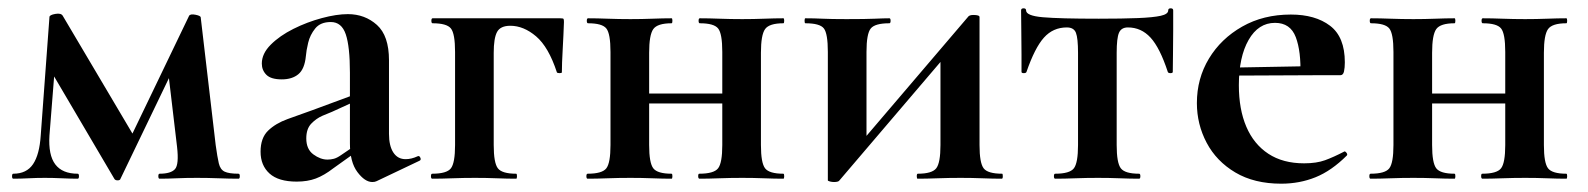

<svg xmlns="http://www.w3.org/2000/svg" viewBox="-20 -430 3821 462"><path d="M554 -12Q557 -12 557 -6Q557 0 554 0Q533 0 506.5 -1Q480 -2 454 -2Q427 -2 405 -1Q383 0 364 0Q361 0 361 -6Q361 -12 364 -12Q391 -12 401 -23Q411 -34 406 -77L384 -263L425 -322L270 0Q269 4 263 4Q257 4 255 0L102 -260L117 -331L99 -104Q96 -57 113 -34.5Q130 -12 167 -12Q170 -12 170 -6Q170 0 167 0Q151 0 129 -1Q107 -2 88 -2Q68 -2 48.5 -1Q29 0 12 0Q9 0 9 -6Q9 -12 12 -12Q44 -12 59.5 -35Q75 -58 78 -104L99 -389Q99 -394 113 -396.5Q127 -399 131 -392L305 -98L283 -76L435 -392Q438 -397 450.5 -394.5Q463 -392 463 -388L499 -81Q503 -52 506.5 -37Q510 -22 520.5 -17Q531 -12 554 -12Z M886 6Q882 8 876 8Q858 8 840 -16Q822 -40 822 -85V-255Q822 -318 812 -347.5Q802 -377 776 -377Q751 -377 738.5 -361.5Q726 -346 721.5 -327Q717 -308 716 -295Q713 -264 698 -251.5Q683 -239 658 -239Q632 -239 621 -250Q610 -261 610 -277Q610 -301 631.5 -322.5Q653 -344 686 -360.5Q719 -377 754.5 -386.5Q790 -396 817 -396Q858 -396 887 -370Q916 -344 916 -285V-108Q916 -79 926.5 -63Q937 -47 956 -47Q970 -47 985 -54Q989 -56 991.5 -50.5Q994 -45 989 -43ZM694 7Q650 7 628.5 -12.5Q607 -32 607 -65Q607 -98 625 -115.5Q643 -133 672 -143.5Q701 -154 732 -165L832 -202L836 -187L779 -161Q771 -158 756 -151.5Q741 -145 729 -132.5Q717 -120 717 -97Q717 -71 734 -58.5Q751 -46 768 -46Q776 -46 783.5 -48Q791 -50 801 -57L851 -91L852 -75L782 -25Q760 -8 740 -0.5Q720 7 694 7Z M1328 -386Q1335 -386 1336 -384.5Q1337 -383 1337 -377Q1336 -347 1334 -311.5Q1332 -276 1332 -256Q1332 -254 1326.5 -254Q1321 -254 1320 -256Q1300 -317 1270 -342.5Q1240 -368 1208 -368Q1184 -368 1176 -353Q1168 -338 1168 -303V-81Q1168 -38 1178 -25Q1188 -12 1222 -12Q1224 -12 1224 -6Q1224 0 1222 0Q1201 0 1175.5 -1Q1150 -2 1123 -2Q1095 -2 1068.5 -1Q1042 0 1020 0Q1017 0 1017 -6Q1017 -12 1020 -12Q1055 -12 1065 -25Q1075 -38 1075 -81V-305Q1075 -349 1065 -361.5Q1055 -374 1021 -374Q1018 -374 1018 -380Q1018 -386 1021 -386Z M1494 -181V-205H1763V-181ZM1449 -81V-305Q1449 -349 1439 -361.5Q1429 -374 1395 -374Q1392 -374 1392 -380Q1392 -386 1395 -386Q1416 -386 1442.4 -385Q1468.9 -384 1497 -384Q1524 -384 1550 -385Q1576.1 -386 1596 -386Q1598 -386 1598 -380Q1598 -374 1596 -374Q1562 -374 1552 -360Q1542 -346 1542 -303V-81Q1542 -38 1552 -25Q1562 -12 1596 -12Q1598 -12 1598 -6Q1598 0 1596 0Q1575 0 1549.5 -1Q1524 -2 1497 -2Q1468.7 -2 1442.1 -1Q1415.5 0 1394 0Q1391 0 1391 -6Q1391 -12 1394 -12Q1429 -12 1439 -25Q1449 -38 1449 -81ZM1718 -81V-305Q1718 -349 1708 -361.5Q1698 -374 1664 -374Q1661 -374 1661 -380Q1661 -386 1664 -386Q1685 -386 1711.4 -385Q1737.9 -384 1766 -384Q1793 -384 1819 -385Q1845.1 -386 1865 -386Q1867 -386 1867 -380Q1867 -374 1865 -374Q1831 -374 1821 -360Q1811 -346 1811 -303V-81Q1811 -38 1821 -25Q1831 -12 1865 -12Q1867 -12 1867 -6Q1867 0 1865 0Q1844 0 1818.5 -1Q1793 -2 1766 -2Q1737.8 -2 1710.7 -1Q1683.7 0 1663.4 0Q1660 0 1660 -6Q1660 -12 1662.5 -12Q1697.8 -12 1707.9 -25Q1718 -38 1718 -81Z M1987 8Q1982 8 1977 6.7Q1972 5.3 1972 4V-305.2Q1972 -349.1 1962.5 -361.5Q1953 -374 1918 -374Q1916 -374 1916 -380Q1916 -386 1918 -386Q1939 -386 1959.5 -385Q1980 -384 2017 -384Q2063 -384 2085 -385Q2107 -386 2120 -386Q2123 -386 2123 -380Q2123 -374 2120 -374Q2085.5 -374 2075.3 -361.5Q2065 -349 2065 -305V-83L2024 -55L2309 -389Q2312 -394 2322 -394Q2337 -394 2337 -389V-80.8Q2337 -38 2346.9 -25Q2356.8 -12 2391.4 -12Q2393 -12 2393 -6Q2393 0 2390.7 0Q2369.3 0 2343.9 -1Q2318.5 -2 2291.4 -2Q2263.2 -2 2236.1 -1Q2209 0 2188 0Q2186 0 2186 -6Q2186 -12 2188.4 -12Q2222.6 -12 2232.8 -25Q2243 -38 2243 -81V-309L2290 -336L2000 4Q1999 6 1995.5 7Q1992 8 1987 8Z M2519 0Q2516 0 2516 -6Q2516 -12 2519 -12Q2554 -12 2564 -25Q2574 -38 2574 -81V-303Q2574 -338 2569 -351Q2564 -364 2547 -364Q2514 -364 2492 -339.5Q2470 -315 2450 -257Q2449 -254 2443.5 -254Q2438 -254 2438 -257Q2438 -271 2438 -299Q2438 -327 2437.5 -357Q2437 -387 2437 -405Q2437 -410 2443 -410Q2449 -410 2449 -405Q2449 -392 2489.5 -388.5Q2530 -385 2624 -385Q2681 -385 2718 -386.5Q2755 -388 2773 -392Q2791 -396 2791 -405Q2791 -410 2797 -410Q2803 -410 2803 -405Q2803 -387 2803 -357Q2803 -327 2802.5 -299Q2802 -271 2802 -257Q2802 -254 2796.5 -254Q2791 -254 2790 -257Q2771 -315 2748.5 -339.5Q2726 -364 2694 -364Q2678 -364 2672.5 -351Q2667 -338 2667 -303V-81Q2667 -38 2677 -25Q2687 -12 2721 -12Q2724 -12 2724 -6Q2724 0 2721 0Q2700 0 2674.5 -1Q2649 -2 2622 -2Q2594 -2 2567.5 -1Q2541 0 2519 0Z M3063 12Q2998 12 2952.5 -15Q2907 -42 2883.5 -86.5Q2860 -131 2860 -182Q2860 -241 2889 -289Q2918 -337 2969 -366Q3020 -395 3086 -395Q3145 -395 3180.5 -368Q3216 -341 3216 -280Q3216 -267 3214 -258Q3212 -249 3205 -249H3109Q3111 -306 3098 -340.5Q3085 -375 3048 -375Q3008 -375 2984.5 -334Q2961 -293 2961 -225Q2961 -167 2979 -125Q2997 -83 3032 -60Q3067 -37 3118 -37Q3148 -37 3168.5 -44.5Q3189 -52 3214 -65Q3216 -67 3219.5 -63Q3223 -59 3221 -56Q3184 -19 3145.5 -3.5Q3107 12 3063 12ZM2926 -248 2925 -267 3144 -271V-249Z M3378 -181V-205H3647V-181ZM3333 -81V-305Q3333 -349 3323 -361.5Q3313 -374 3279 -374Q3276 -374 3276 -380Q3276 -386 3279 -386Q3300 -386 3326.4 -385Q3352.9 -384 3381 -384Q3408 -384 3434 -385Q3460.1 -386 3480 -386Q3482 -386 3482 -380Q3482 -374 3480 -374Q3446 -374 3436 -360Q3426 -346 3426 -303V-81Q3426 -38 3436 -25Q3446 -12 3480 -12Q3482 -12 3482 -6Q3482 0 3480 0Q3459 0 3433.5 -1Q3408 -2 3381 -2Q3352.7 -2 3326.1 -1Q3299.5 0 3278 0Q3275 0 3275 -6Q3275 -12 3278 -12Q3313 -12 3323 -25Q3333 -38 3333 -81ZM3602 -81V-305Q3602 -349 3592 -361.5Q3582 -374 3548 -374Q3545 -374 3545 -380Q3545 -386 3548 -386Q3569 -386 3595.4 -385Q3621.9 -384 3650 -384Q3677 -384 3703 -385Q3729.1 -386 3749 -386Q3751 -386 3751 -380Q3751 -374 3749 -374Q3715 -374 3705 -360Q3695 -346 3695 -303V-81Q3695 -38 3705 -25Q3715 -12 3749 -12Q3751 -12 3751 -6Q3751 0 3749 0Q3728 0 3702.5 -1Q3677 -2 3650 -2Q3621.8 -2 3594.7 -1Q3567.7 0 3547.4 0Q3544 0 3544 -6Q3544 -12 3546.5 -12Q3581.8 -12 3591.9 -25Q3602 -38 3602 -81Z"/></svg>

Font: Cormorant Garamond Light
Style: Regular
Weight: 300
Designer: Christian Thalmann (Catharsis Fonts)
Foundry: Catharsis Fonts
Version: Version 4.001